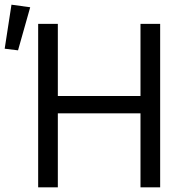

<svg xmlns="http://www.w3.org/2000/svg" viewBox="-44 -800 797 820"><path d="M556 -316H203V0H119V-698H203V-390H556V-698H640V0H556ZM33 -585 -24 -592 5 -780 85 -769Z"/></svg>

Font: IBM Plex Sans
Style: Regular
Weight: 400
Designer: Mike Abbink, Paul van der Laan, Pieter van Rosmalen
Foundry: Bold Monday
Version: Version 3.005